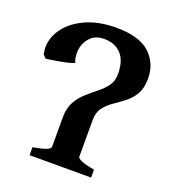

<svg xmlns="http://www.w3.org/2000/svg" viewBox="-119 -720 723 809"><g transform="rotate(20 243.0 -315.0)"><path d="M105 0V-35.6Q147 -43 164.6 -50.3Q182.1 -57.6 182.1 -65.4V-197.3Q182.1 -239.7 198 -267.8Q213.9 -295.9 237.1 -316.4Q260.3 -336.9 283.4 -355.2Q306.6 -373.5 322.5 -395.3Q338.4 -417 338.4 -448.2Q338.4 -508.3 309.6 -538.6Q280.8 -568.8 231.4 -567.9Q190.9 -567.4 168 -539.3Q145 -511.2 145 -473.1Q145 -462.4 146.7 -451.2Q148.4 -439.9 153.3 -431.2Q143.1 -425.8 118.7 -420.4Q94.2 -415 68.8 -410.9Q43.5 -406.7 28.8 -405.3L15.6 -419.9Q15.1 -423.8 13.7 -433.1Q12.2 -442.4 12.2 -449.7Q12.2 -495.6 42.7 -536.9Q73.2 -578.1 130.4 -604Q187.5 -629.9 266.1 -629.9Q369.1 -629.9 416.5 -585.9Q463.9 -542 463.9 -473.6Q463.9 -430.2 447.8 -403.1Q431.6 -376 408 -357.9Q384.3 -339.8 360.4 -323.5Q336.4 -307.1 320.3 -285.6Q304.2 -264.2 304.2 -229.5V-65.4Q304.2 -58.1 322.5 -50.3Q340.8 -42.5 380.9 -35.6V0Z"/></g></svg>

Font: David Libre
Style: Bold
Weight: 700
Designer: Ismar David, J. Victor Gaultney, Annie Olsen and Meir Sadan
Foundry: Monotype Imaging Inc. & SIL International
Version: Version 1.100; ttfautohint (v1.8.4.7-5d5b)